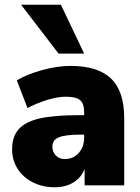

<svg xmlns="http://www.w3.org/2000/svg" viewBox="-20 -782 592 810"><path d="M504 -284V0H337V-69Q323 -33 290 -12.5Q257 8 211 8Q160 8 119 -12.5Q78 -33 54.5 -69.5Q31 -106 31 -152Q31 -205 58.5 -236.5Q86 -268 146 -282Q206 -296 308 -296H335V-308Q335 -345 318 -359.5Q301 -374 258 -374Q224 -374 179.5 -360.5Q135 -347 96 -326L51 -443Q94 -469 158.5 -486.5Q223 -504 277 -504Q393 -504 448.5 -450.5Q504 -397 504 -284ZM335 -202V-214H319Q255 -214 228 -202.5Q201 -191 201 -164Q201 -141 215.5 -126Q230 -111 253 -111Q289 -111 312 -136.5Q335 -162 335 -202ZM227 -556 69 -762H237L335 -556Z"/></svg>

Font: wassup Sans
Style: Black
Weight: 900
Version: Version 2.001